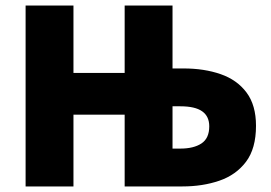

<svg xmlns="http://www.w3.org/2000/svg" viewBox="-20 -670 974 690"><path d="M72 0V-650H244V-408H428V-650H600V-424H640Q714 -424 773 -403.5Q832 -383 866 -337.5Q900 -292 900 -218Q900 -136 864 -88.5Q828 -41 768 -20.5Q708 0 636 0H428V-258H244V0ZM600 -136H628Q676 -136 704 -154.5Q732 -173 732 -216Q732 -252 706.5 -270Q681 -288 628 -288H600Z"/></svg>

Font: Source Sans 3 Black
Style: Regular
Weight: 900
Designer: Paul D. Hunt
Foundry: Adobe
Version: Version 3.046;hotconv 1.0.118;makeotfexe 2.5.65603